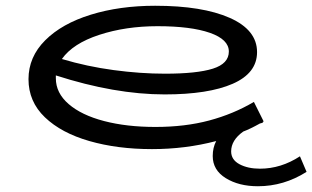

<svg xmlns="http://www.w3.org/2000/svg" viewBox="-20 -504 1085 667"><path d="M1045 93Q966 143 876 143Q810 143 764.5 115Q719 87 719 38Q719 9 731 -14Q624 14 508 14Q388 14 290.5 -14Q193 -42 136 -96.5Q79 -151 79 -229Q79 -306 137 -364Q195 -422 295.5 -453Q396 -484 519 -484Q683 -484 778 -442Q873 -400 873 -323Q873 -250 788.5 -213Q704 -176 552 -176Q379 -176 174 -242V-232Q174 -181 218.5 -142.5Q263 -104 341.5 -83.5Q420 -63 520 -63Q623 -63 707 -85.5Q791 -108 862 -150L896 -82L892 -80L894 -78L883 -75Q849 -56 825 -47Q783 -17 783 22Q783 51 812 66.5Q841 82 883 82Q956 82 1022 39ZM195 -299Q282 -273 375 -260.5Q468 -248 553 -248Q664 -248 719.5 -265.5Q775 -283 775 -325Q775 -367 709 -390Q643 -413 527 -413Q417 -413 325 -383Q233 -353 195 -299Z"/></svg>

Font: BioRhyme Expanded
Style: Regular
Weight: 400
Width: 7
Designer: Aoife Mooney
Foundry: Aoife Mooney Type
Version: Version 1.001